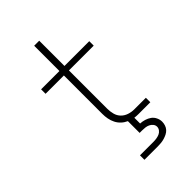

<svg xmlns="http://www.w3.org/2000/svg" viewBox="-278 -836 1156 1156"><g transform="rotate(-45 300.0 -257.5)"><path d="M235 220V182H350Q363 182 376 180Q389 178 401 173Q413 168 421.5 157Q430 146 430 133Q430 120 421.5 109.5Q413 99 401 93.5Q389 88 376 86.5Q363 85 350 85H329V-15Q309 -24 293.5 -38.5Q278 -53 268.5 -72Q259 -91 255 -112Q251 -133 251 -155V-482H95V-520H251V-735H294V-520H505V-482H294V-155Q294 -132 300 -109Q306 -86 322 -69.5Q338 -53 360.5 -45.5Q383 -38 406 -38H505V0H406Q397 0 388.5 -0.5Q380 -1 371 -2V47Q390 48 408 53.5Q426 59 441 69.5Q456 80 464.5 97.5Q473 115 473 133Q473 147 468.5 161Q464 175 454.5 185.5Q445 196 432 202.5Q419 209 405.5 213Q392 217 378 218.5Q364 220 350 220Z"/></g></svg>

Font: Iosevka SS04 XLt Ex
Style: Regular
Weight: 200
Width: 7
Monospace: yes
Designer: Belleve Invis
Foundry: Belleve Invis
Version: Version 19.0.0; ttfautohint (v1.8.4)